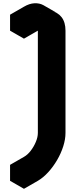

<svg xmlns="http://www.w3.org/2000/svg" viewBox="-20 -972 473 1202"><path d="M130 210V110L217 60Q239 47 259 21.5Q279 -4 291 -33.5Q303 -63 303 -90V-730Q303 -770 277 -785Q251 -800 217 -780L130 -730V-830L217 -880Q262 -907 301.5 -901.5Q341 -896 365.5 -864.5Q390 -833 390 -780V-140Q390 -100 376 -56Q362 -12 337.5 30Q313 72 282 106Q251 140 217 160ZM277 -785Q303 -770 303 -730V-90Q303 -63 291 -33.5Q279 -4 259 21.5Q239 47 217 60L130 110L43 60L130 10Q153 -3 172.5 -28.5Q192 -54 204.5 -84Q217 -114 217 -140V-780Q217 -820 190 -835ZM130 110V210L43 160V60ZM338 -890Q314 -903 282.5 -901.5Q251 -900 217 -880L130 -830L43 -880L130 -930Q164 -950 195.5 -951.5Q227 -953 251 -940ZM130 -830V-730L43 -780V-880Z"/></svg>

Font: Nabla Normal
Style: Regular
Weight: 400
Designer: Arthur Reinders Folmer
Version: Version 1.000